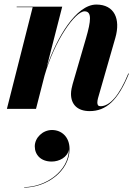

<svg xmlns="http://www.w3.org/2000/svg" viewBox="-20 -490 619 864"><path d="M127 -457.5 11 0H142L180.5 -150C226 -308.5 318.5 -439 360.5 -439C394.5 -439 389.5 -395.5 367 -318L307 -112C303.5 -99.5 299.5 -82.5 299.5 -67.5C299.5 -19.5 329 10 383.5 10C457.5 10 511 -38 560 -158.5L557.5 -159.5C517 -60 474 -12 432.5 -12C421.5 -12 418 -18 418 -29C418 -34 419.5 -42.5 421 -48L499 -319.5C523.5 -404.5 495 -469.5 413.5 -469.5C322 -469.5 235 -318.5 190.5 -189L260 -460H55V-457.5ZM136.5 168.5C136.5 207 164 237 212.5 237C246 237 283.5 218.5 290 183C288.5 282 183 352 89 352V354C187 354 293 282.5 293 180.5C293 126.5 257.5 95 214 95C172 95 136.5 130 136.5 168.5Z"/></svg>

Font: Bodoni* 72pt
Style: Bold Italic
Weight: 700
Italic angle: -13°
Version: Version 2.3